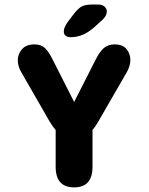

<svg xmlns="http://www.w3.org/2000/svg" viewBox="-20 -822 659 852"><path d="M309 9.5Q227 9.5 227 -82V-245Q213.5 -260 199.5 -284L74.5 -501.5Q59 -527 59 -555.5Q59 -581.5 77.2 -603.2Q95.5 -625 133 -625Q162.5 -625 179.8 -608.5Q197 -592 215 -555L309 -369.5L404 -556.5Q422 -592.5 440.8 -608.8Q459.5 -625 488.5 -625Q525.5 -625 542 -603.5Q558.5 -582 558.5 -556.5Q558.5 -542.5 554 -527.8Q549.5 -513 542.5 -501.5L417 -284Q410.5 -272.5 404.2 -263.2Q398 -254 390.5 -246V-82Q390.5 9.5 309 9.5ZM292.5 -657Q279 -657 271 -663.8Q263 -670.5 263 -682Q263 -700 281 -725L301 -751.5Q323 -781.5 340 -791.8Q357 -802 390.5 -802H414.5Q433 -802 443.5 -793Q454 -784 454 -770.5Q454 -751.5 433 -732.5L397 -700Q370.5 -677 345.5 -667Q320.5 -657 292.5 -657Z"/></svg>

Font: Sono ExtraLight Monospace
Style: Bold
Weight: 700
Version: Version 2.112